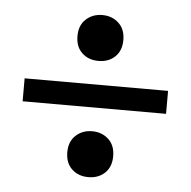

<svg xmlns="http://www.w3.org/2000/svg" viewBox="-40 -542 518 521"><g transform="rotate(5 219.0 -281.5)"><path d="M281.2 -439.5Q281.2 -410.2 263.7 -393.6Q246.1 -377 218.8 -377Q191.4 -377 173.8 -393.6Q156.2 -410.2 156.2 -439.5Q156.2 -468.8 174.3 -485.4Q192.4 -502 218.8 -502Q245.1 -502 263.2 -485.4Q281.2 -468.8 281.2 -439.5ZM414.1 -312.5V-250H23.4V-312.5ZM281.2 -123Q281.2 -93.8 263.7 -77.1Q246.1 -60.5 218.8 -60.5Q191.4 -60.5 173.8 -77.1Q156.2 -93.8 156.2 -123Q156.2 -152.3 174.3 -168.9Q192.4 -185.5 218.8 -185.5Q245.1 -185.5 263.2 -168.9Q281.2 -152.3 281.2 -123Z"/></g></svg>

Font: Sudo Light
Style: Regular
Weight: 300
Monospace: yes
Designer: Jens Kutilek
Foundry: Jens Kutilek
Version: Version 0.040